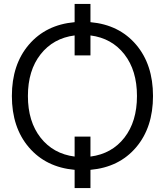

<svg xmlns="http://www.w3.org/2000/svg" viewBox="-20 -850 833 970"><path d="M437 -738Q582 -725 667.5 -624.5Q753 -524 753 -365Q753 -206 667.5 -105.5Q582 -5 437 8V100H357V8Q212 -5 126 -105.5Q40 -206 40 -365Q40 -524 126 -624.5Q212 -725 357 -738V-830H437ZM357 -59V-160H437V-59Q545 -73 608.5 -154.5Q672 -236 672 -365Q672 -494 608.5 -575.5Q545 -657 437 -671V-570H357V-671Q249 -657 185 -575.5Q121 -494 121 -365Q121 -236 185 -154.5Q249 -73 357 -59Z"/></svg>

Font: M PLUS 1p
Style: Regular
Weight: 400
Version: Version 1.062